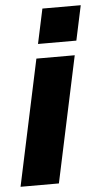

<svg xmlns="http://www.w3.org/2000/svg" viewBox="-63 -764 421 798"><g transform="rotate(-5 147.5 -365.0)"><path d="M102 -525H262L150 0H-10ZM145 -730H305L274 -585H114Z"/></g></svg>

Font: Raleway Thin ExtraBold
Style: Italic
Weight: 800
Italic angle: -12°
Version: Version 4.026